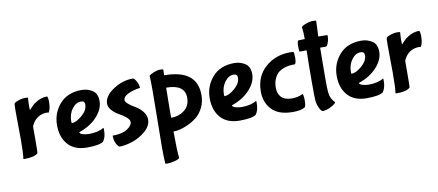

<svg xmlns="http://www.w3.org/2000/svg" viewBox="-78 -965 3496 1532"><g transform="rotate(-10 1670.5 -199.5)"><path d="M52 -135 50 -362Q50 -421 54 -425Q65 -436 92 -444.5Q119 -453 142.5 -453Q166 -453 166 -448Q163 -421 163 -386.5Q163 -352 165 -352Q167 -352 169 -354.5Q171 -357 175.5 -362.5Q180 -368 194.5 -382Q209 -396 226 -406Q269 -434 318 -434Q326 -421 326 -394Q326 -337 312 -313L308 -305L295 -307Q223 -307 182 -248Q166 -224 166 -212V-124Q166 -4 163 -1Q135 26 53 26Q45 26 45 23Q52 -16 52 -135Z M607 -318Q607 -347 576 -347Q535 -347 504 -305Q473 -263 473 -204Q473 -190 477 -190Q513 -191 560 -231.5Q607 -272 607 -318ZM694 0Q660 23 561 23Q462 23 409 -36Q356 -95 356 -193.5Q356 -292 419.5 -364.5Q483 -437 598 -437Q645 -437 684.5 -412Q724 -387 724 -324.5Q724 -262 669.5 -201Q615 -140 521 -108Q521 -96 545.5 -88.5Q570 -81 594 -81Q670 -81 714 -108Q715 -109 717 -109Q719 -109 719 -90Q719 -32 694 0Z M1080 -115Q1080 -61 1029.5 -18.5Q979 24 920.5 42.5Q862 61 818 61Q813 61 804 49Q779 16 779 -28V-35Q857 -35 898 -62Q939 -89 939 -118Q939 -137 914 -158Q889 -179 859 -195Q829 -211 804 -237.5Q779 -264 779 -293Q779 -354 855 -405Q931 -456 1017 -456Q1027 -456 1043 -428.5Q1059 -401 1060 -372Q1040 -372 1000 -360Q921 -335 921 -298Q921 -272 999 -227Q1029 -210 1054 -180Q1079 -150 1080 -115Z M1268 -485 1267 -438Q1533 -438 1533 -232Q1533 -176 1510.5 -130.5Q1488 -85 1455 -58.5Q1422 -32 1383 -14Q1316 17 1263 17V32Q1263 182 1271 232Q1258 245 1226 252.5Q1194 260 1174 260Q1154 260 1154 257Q1150 225 1150 125L1155 -340Q1155 -422 1152 -454Q1164 -466 1192.5 -477Q1221 -488 1242 -488Q1263 -488 1268 -485ZM1263 -144 1264 -94Q1325 -94 1371 -129Q1417 -164 1417 -230Q1417 -338 1266 -338L1265 -325Q1265 -312 1265 -291Z M1844 -318Q1844 -347 1813 -347Q1772 -347 1741 -305Q1710 -263 1710 -204Q1710 -190 1714 -190Q1750 -191 1797 -231.5Q1844 -272 1844 -318ZM1931 0Q1897 23 1798 23Q1699 23 1646 -36Q1593 -95 1593 -193.5Q1593 -292 1656.5 -364.5Q1720 -437 1835 -437Q1882 -437 1921.5 -412Q1961 -387 1961 -324.5Q1961 -262 1906.5 -201Q1852 -140 1758 -108Q1758 -96 1782.5 -88.5Q1807 -81 1831 -81Q1907 -81 1951 -108Q1952 -109 1954 -109Q1956 -109 1956 -90Q1956 -32 1931 0Z M2228 29Q2114 29 2059 -29Q2004 -87 2004 -175Q2004 -298 2086.5 -371Q2169 -444 2288 -444Q2311 -444 2315 -443Q2321 -438 2321 -395Q2321 -352 2309 -343H2302Q2225 -343 2177 -307Q2157 -292 2142 -260Q2127 -228 2127 -183Q2127 -138 2154 -108.5Q2181 -79 2241 -79Q2288 -79 2324 -97Q2328 -99 2329 -99Q2337 -91 2337 -45Q2337 1 2326 10Q2293 29 2228 29Z M2537 -655Q2535 -632 2532 -529Q2607 -529 2607 -526Q2607 -492 2597 -465.5Q2587 -439 2578 -439H2531Q2529 -291 2529 -198.5Q2529 -106 2532 -75Q2538 -23 2573 10Q2573 21 2534.5 42Q2496 63 2462 63Q2459 63 2450.5 53Q2442 43 2432.5 20Q2423 -3 2420.5 -25Q2418 -47 2418 -182Q2418 -317 2421 -437L2365 -436Q2360 -441 2360 -479.5Q2360 -518 2369 -526Q2391 -527 2422 -528Q2422 -586 2419 -603Q2416 -620 2416 -623Q2416 -633 2450.5 -646Q2485 -659 2511 -659Q2537 -659 2537 -655Z M2873 -318Q2873 -347 2842 -347Q2801 -347 2770 -305Q2739 -263 2739 -204Q2739 -190 2743 -190Q2779 -191 2826 -231.5Q2873 -272 2873 -318ZM2960 0Q2926 23 2827 23Q2728 23 2675 -36Q2622 -95 2622 -193.5Q2622 -292 2685.5 -364.5Q2749 -437 2864 -437Q2911 -437 2950.5 -412Q2990 -387 2990 -324.5Q2990 -262 2935.5 -201Q2881 -140 2787 -108Q2787 -96 2811.5 -88.5Q2836 -81 2860 -81Q2936 -81 2980 -108Q2981 -109 2983 -109Q2985 -109 2985 -90Q2985 -32 2960 0Z M3067 -135 3065 -362Q3065 -421 3069 -425Q3080 -436 3107 -444.5Q3134 -453 3157.5 -453Q3181 -453 3181 -448Q3178 -421 3178 -386.5Q3178 -352 3180 -352Q3182 -352 3184 -354.5Q3186 -357 3190.5 -362.5Q3195 -368 3209.5 -382Q3224 -396 3241 -406Q3284 -434 3333 -434Q3341 -421 3341 -394Q3341 -337 3327 -313L3323 -305L3310 -307Q3238 -307 3197 -248Q3181 -224 3181 -212V-124Q3181 -4 3178 -1Q3150 26 3068 26Q3060 26 3060 23Q3067 -16 3067 -135Z"/></g></svg>

Font: Bubblegum Sans
Style: Regular
Weight: 400
Designer: Angel Koziupa and Alejandro Paul
Foundry: Angel Koziupa and Alejandro Paul
Version: Version 1.001